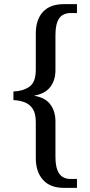

<svg xmlns="http://www.w3.org/2000/svg" viewBox="-20 -780 436 928"><path d="M289 128Q222 128 187.5 89Q153 50 153 -16V-190Q153 -231 138.5 -253.5Q124 -276 99.5 -285.5Q75 -295 45 -296V-338Q90 -339 121.5 -360.5Q153 -382 153 -443V-617Q153 -685 187.5 -722.5Q222 -760 289 -760H352V-717H323Q283 -717 265.5 -690.5Q248 -664 248 -612V-441Q248 -392 223 -359.5Q198 -327 146 -318V-317Q199 -308 223.5 -275Q248 -242 248 -193V-20Q248 31 265.5 58Q283 85 323 85H352V128Z"/></svg>

Font: Noto Serif Khmer SemiCondensed
Style: Regular
Weight: 400
Width: 4
Designer: Danh Hong and the Monotype Design Team
Foundry: Monotype Imaging Inc.
Version: Version 2.004; ttfautohint (v1.8.4.7-5d5b)